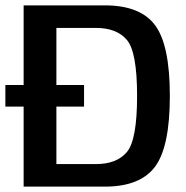

<svg xmlns="http://www.w3.org/2000/svg" viewBox="-31 -695 692 715"><path d="M-11 -298H282V-378.5H-11ZM57 0H359.5Q490.5 0 546 -73.8Q601.5 -147.5 601.5 -338Q601.5 -528 546.2 -601.5Q491 -675 359.5 -675H57ZM179 -84V-591H326.5Q404 -591 441.8 -546Q479.5 -501 479.5 -338Q479.5 -174.5 441.8 -129.2Q404 -84 326.5 -84Z"/></svg>

Font: Anybody Thin Medium
Style: Regular
Weight: 500
Version: Version 1.113;gftools[0.9.25]